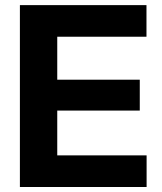

<svg xmlns="http://www.w3.org/2000/svg" viewBox="-20 -748 647 768"><path d="M59.6 0V-727.5H565.9V-601.1H209V-429.2H539.1V-305.7H209V-126.5H566.4V0Z"/></svg>

Font: Inter 24pt
Style: Bold
Weight: 700
Designer: Rasmus Andersson
Foundry: rsms
Version: Version 4.001;git-66647c0bb